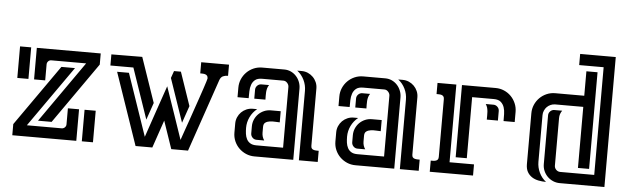

<svg xmlns="http://www.w3.org/2000/svg" viewBox="-44 -796 3098 947"><g transform="rotate(5 1505.0 -322.0)"><path d="M438.5 -384.8 226.6 -82.5H159.2L371.1 -384.8H198.7Q189.5 -384.8 183.3 -378.2Q177.2 -371.6 177.2 -362.8V-283.7H122.1V-439.9H438.5ZM318.4 -356.9 106.4 -55.2H278.8Q287.6 -55.2 294.2 -61.5Q300.8 -67.9 300.8 -76.7V-156.2H356V0H39.1V-55.2L251 -356.9ZM94.2 -439.9V-283.7H39.1V-439.9ZM383.3 0V-156.2H438.5V0Z M826.2 0 779.3 -137.2 732.4 0H649.4L526.9 -356.9H585.4L690.9 -49.3Q712.9 -114.3 734.9 -178.2Q756.8 -242.2 779.3 -307.1Q801.8 -242.2 823.7 -178.2Q845.7 -114.3 867.7 -49.3Q869.6 -54.7 875 -70.6Q880.4 -86.4 888.4 -108.9Q896.5 -131.3 905.8 -158.4Q915 -185.5 924.6 -213.1Q934.1 -240.7 943.1 -266.8Q952.1 -293 959 -313.7Q965.8 -334.5 970 -347.7Q974.1 -360.8 974.1 -362.8Q974.1 -371.6 970.5 -376Q966.8 -380.4 961.2 -382.3Q955.6 -384.3 949 -384.5Q942.4 -384.8 936 -384.8V-439.9H1073.7V-384.8Q1059.6 -384.8 1048.8 -379.9Q1038.1 -375 1032.7 -360.4L909.2 0ZM720.2 -219.2 690.9 -134.3 605 -384.8H491.2V-439.9Q529.3 -439.9 567.6 -440.4Q606 -440.9 644 -440.9ZM840.3 -384.8 897 -219.2 867.7 -134.3 793.9 -349.6 806.2 -384.8Z M1375 -55.2V-356Q1375 -366.7 1366.9 -375.7Q1358.9 -384.8 1347.7 -384.8H1242.7Q1219.7 -384.8 1207.8 -375Q1195.8 -365.2 1190.7 -350.3Q1185.5 -335.4 1185.1 -317.6Q1184.6 -299.8 1184.6 -283.7H1129.4V-331.1Q1129.4 -353.5 1137.9 -373.3Q1146.5 -393.1 1161.4 -408Q1176.3 -422.9 1196 -431.4Q1215.8 -439.9 1238.3 -439.9H1347.7Q1365.2 -439.9 1380.4 -432.9Q1395.5 -425.8 1406.5 -413.8Q1417.5 -401.9 1423.8 -386Q1430.2 -370.1 1430.2 -353V0H1238.3Q1215.8 0 1196 -8.5Q1176.3 -17.1 1161.4 -31.7Q1146.5 -46.4 1137.9 -66.2Q1129.4 -85.9 1129.4 -108.4V-153.8Q1129.4 -169.9 1135.7 -184.6Q1142.1 -199.2 1152.8 -210Q1163.6 -220.7 1178.2 -227.1Q1192.9 -233.4 1209 -233.4H1231Q1209 -215.8 1196.8 -190.4Q1184.6 -165 1184.6 -137.2Q1184.6 -122.1 1186.5 -107.4Q1188.5 -92.8 1194.6 -81.1Q1200.7 -69.3 1212.2 -62.3Q1223.6 -55.2 1242.7 -55.2ZM1458 -344.2Q1458 -372.1 1445.8 -397.5Q1433.6 -422.9 1411.6 -439.9H1433.6Q1450.2 -439.9 1464.6 -433.6Q1479 -427.2 1489.7 -416.5Q1500.5 -405.8 1506.8 -391.4Q1513.2 -377 1513.2 -360.4V-76.7Q1513.2 -67.9 1516.8 -63.5Q1520.5 -59.1 1526.4 -57.4Q1532.2 -55.7 1538.8 -55.4Q1545.4 -55.2 1551.3 -55.2V0H1458ZM1347.7 -233.4V-178.2Q1338.9 -178.2 1325.2 -179.2Q1311.5 -180.2 1298.6 -178.5Q1285.6 -176.8 1276.6 -170.4Q1267.6 -164.1 1267.6 -148.9V-120.6Q1267.6 -99.1 1279.3 -82.5H1241.2Q1229 -82.5 1220.7 -91.3Q1212.4 -100.1 1212.4 -111.8V-146.5Q1212.4 -164.6 1219.2 -180.4Q1226.1 -196.3 1237.8 -208Q1249.5 -219.7 1265.4 -226.6Q1281.2 -233.4 1299.3 -233.4ZM1279.3 -356.9Q1273.4 -348.6 1271 -339.8Q1268.6 -331.1 1267.8 -321.8Q1267.1 -312.5 1267.3 -303Q1267.6 -293.5 1267.6 -283.7H1212.4V-328.1Q1212.4 -339.8 1220.9 -348.4Q1229.5 -356.9 1241.2 -356.9Z M1875 -55.2V-356Q1875 -366.7 1866.9 -375.7Q1858.9 -384.8 1847.7 -384.8H1742.7Q1719.7 -384.8 1707.8 -375Q1695.8 -365.2 1690.7 -350.3Q1685.5 -335.4 1685.1 -317.6Q1684.6 -299.8 1684.6 -283.7H1629.4V-331.1Q1629.4 -353.5 1637.9 -373.3Q1646.5 -393.1 1661.4 -408Q1676.3 -422.9 1696 -431.4Q1715.8 -439.9 1738.3 -439.9H1847.7Q1865.2 -439.9 1880.4 -432.9Q1895.5 -425.8 1906.5 -413.8Q1917.5 -401.9 1923.8 -386Q1930.2 -370.1 1930.2 -353V0H1738.3Q1715.8 0 1696 -8.5Q1676.3 -17.1 1661.4 -31.7Q1646.5 -46.4 1637.9 -66.2Q1629.4 -85.9 1629.4 -108.4V-153.8Q1629.4 -169.9 1635.7 -184.6Q1642.1 -199.2 1652.8 -210Q1663.6 -220.7 1678.2 -227.1Q1692.9 -233.4 1709 -233.4H1731Q1709 -215.8 1696.8 -190.4Q1684.6 -165 1684.6 -137.2Q1684.6 -122.1 1686.5 -107.4Q1688.5 -92.8 1694.6 -81.1Q1700.7 -69.3 1712.2 -62.3Q1723.6 -55.2 1742.7 -55.2ZM1958 -344.2Q1958 -372.1 1945.8 -397.5Q1933.6 -422.9 1911.6 -439.9H1933.6Q1950.2 -439.9 1964.6 -433.6Q1979 -427.2 1989.7 -416.5Q2000.5 -405.8 2006.8 -391.4Q2013.2 -377 2013.2 -360.4V-76.7Q2013.2 -67.9 2016.8 -63.5Q2020.5 -59.1 2026.4 -57.4Q2032.2 -55.7 2038.8 -55.4Q2045.4 -55.2 2051.3 -55.2V0H1958ZM1847.7 -233.4V-178.2Q1838.9 -178.2 1825.2 -179.2Q1811.5 -180.2 1798.6 -178.5Q1785.6 -176.8 1776.6 -170.4Q1767.6 -164.1 1767.6 -148.9V-120.6Q1767.6 -99.1 1779.3 -82.5H1741.2Q1729 -82.5 1720.7 -91.3Q1712.4 -100.1 1712.4 -111.8V-146.5Q1712.4 -164.6 1719.2 -180.4Q1726.1 -196.3 1737.8 -208Q1749.5 -219.7 1765.4 -226.6Q1781.2 -233.4 1799.3 -233.4ZM1779.3 -356.9Q1773.4 -348.6 1771 -339.8Q1768.6 -331.1 1767.8 -321.8Q1767.1 -312.5 1767.3 -303Q1767.6 -293.5 1767.6 -283.7H1712.4V-328.1Q1712.4 -339.8 1720.9 -348.4Q1729.5 -356.9 1741.2 -356.9Z M2282.2 -384.8V-82.5H2227.1V-439.9H2393.6Q2416 -439.9 2435.8 -431.4Q2455.6 -422.9 2470.2 -408Q2484.9 -393.1 2493.4 -373.3Q2502 -353.5 2502 -331.1V-280.8H2446.8Q2446.8 -296.9 2446.5 -315.2Q2446.3 -333.5 2441.2 -348.9Q2436 -364.3 2424.3 -374.5Q2412.6 -384.8 2389.2 -384.8ZM2106 -439.9H2199.2V-55.2H2320.3V0H2106V-55.2Q2111.8 -55.2 2118.7 -55.4Q2125.5 -55.7 2131.1 -57.4Q2136.7 -59.1 2140.4 -63.5Q2144 -67.9 2144 -76.7V-362.8Q2144 -371.6 2140.4 -376.2Q2136.7 -380.9 2131.1 -382.6Q2125.5 -384.3 2118.9 -384.5Q2112.3 -384.8 2106 -384.8ZM2363.8 -280.8Q2363.8 -291 2364 -300.8Q2364.3 -310.5 2363.5 -320.3Q2362.8 -330.1 2360.4 -339.1Q2357.9 -348.1 2352.1 -356.9H2390.1Q2401.9 -356.9 2410.4 -348.4Q2418.9 -339.8 2418.9 -328.1V-280.8Z M2970.7 -643.6V0H2750Q2731.9 0 2716.1 -6.8Q2700.2 -13.7 2688.5 -25.4Q2676.8 -37.1 2669.9 -53Q2663.1 -68.8 2663.1 -86.9V-328.1Q2663.1 -339.8 2671.6 -348.4Q2680.2 -356.9 2691.9 -356.9H2730.5Q2718.3 -340.3 2718.3 -319.3V-84Q2718.3 -72.3 2726.8 -63.7Q2735.4 -55.2 2747.1 -55.2H2915.5V-588.4H2794.4V-643.6ZM2832.5 -384.8H2693.4Q2681.6 -384.8 2671.1 -380.1Q2660.6 -375.5 2652.8 -367.7Q2645 -359.9 2640.4 -349.1Q2635.7 -338.4 2635.7 -326.7V-95.7Q2635.7 -67.9 2647.7 -42.5Q2659.7 -17.1 2681.6 0Q2662.1 0 2643.8 -3.7Q2625.5 -7.3 2611.3 -16.6Q2597.2 -25.9 2588.6 -41Q2580.1 -56.2 2580.1 -79.6V-331.1Q2580.1 -353.5 2588.6 -373.3Q2597.2 -393.1 2612.1 -408Q2627 -422.9 2646.7 -431.4Q2666.5 -439.9 2689 -439.9H2832.5V-561H2887.7V-82.5H2832.5Z"/></g></svg>

Font: Isar CAT
Style: Regular
Weight: 400
Designer: Digitized by Peter Wiegel
Foundry: CAT-Fonts, Peter Wiegel
Version: Version 1.000; ttfautohint (v1.3)